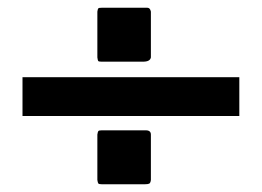

<svg xmlns="http://www.w3.org/2000/svg" viewBox="-20 -506 675 495"><path d="M597 -207H38V-307H597ZM369 -476V-358Q367 -347 349 -347Q347 -347 346 -347H242Q235 -347 233.5 -348.5Q232 -350 231 -358V-476Q232 -483 233.5 -484.5Q235 -486 242 -486H346Q353 -486 360 -486Q367 -486 369 -476ZM356 -170Q369 -170 369 -159V-42Q368 -34 364.5 -32.5Q361 -31 354 -31H242Q235 -31 233.5 -33Q232 -35 231 -42V-159Q232 -166 233.5 -168Q235 -170 242 -170Q299 -170 356 -170Z"/></svg>

Font: Keania One
Style: Regular
Weight: 400
Designer: Julia Petretta
Foundry: Julia Petretta
Version: Version 1.003